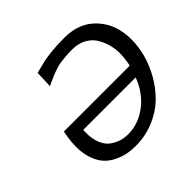

<svg xmlns="http://www.w3.org/2000/svg" viewBox="-176 -897 1100 1100"><g transform="rotate(-45 373.5 -347.0)"><path d="M86.9 -222.2Q86.9 -243.2 89.8 -270.5Q92.8 -297.9 95.9 -314.9Q99.1 -332 100.1 -333H632.8Q633.8 -334 636.5 -346.9Q639.2 -359.9 641.6 -381.8Q644 -403.8 644 -422.9Q644 -456.1 636 -489Q627.9 -522 608.9 -555.9Q589.8 -589.8 553 -610.8Q516.1 -631.8 464.8 -631.8Q434.1 -631.8 408 -629.4Q381.8 -627 365.5 -624.5Q349.1 -622.1 326.7 -614.5Q304.2 -606.9 296.1 -604Q288.1 -601.1 262 -589.1Q235.8 -577.1 227.1 -573.2L231 -676.8Q288.1 -691.9 310.1 -696.5Q332 -701.2 375.5 -706.1Q418.9 -710.9 475.1 -710.9H484.9Q604 -710.9 675.5 -632.6Q747.1 -554.2 747.1 -432.1Q747.1 -375 731 -314.5Q714.8 -253.9 680.9 -194.3Q647 -134.8 598.9 -87.9Q550.8 -41 481.4 -12Q412.1 17.1 332 17.1Q295.9 17.1 263.9 10.5Q231.9 3.9 198.5 -12.5Q165 -28.8 141.1 -54.9Q117.2 -81.1 102.1 -124Q86.9 -167 86.9 -222.2ZM184.1 -236.8Q184.1 -187 199.5 -150.4Q214.8 -113.8 241 -95.5Q267.1 -77.1 293.9 -69.1Q320.8 -61 351.1 -61Q431.2 -61 502.7 -114Q574.2 -167 609.9 -261.2H185.1Q184.1 -252.9 184.1 -236.8Z"/></g></svg>

Font: CMU Bright
Style: SemiBoldOblique
Weight: 600
Italic angle: -12°
Version: Version 0.7.0